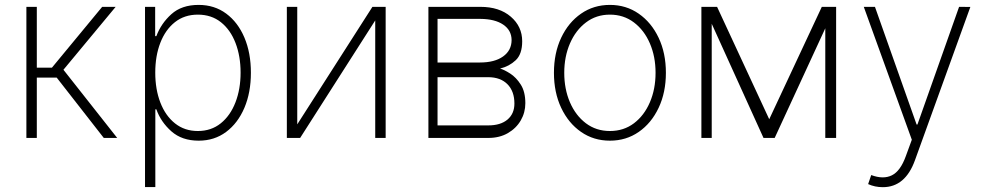

<svg xmlns="http://www.w3.org/2000/svg" viewBox="-20 -574 4104 799"><path d="M89.8 0V-545.5H133.2V-292.3H196L405.2 -545.5H461.3L244 -283.7L467.7 0H411.9L215.9 -251.1H133.2V0Z M583.5 204.5V-545.5H625.7V-423.7H630.7Q650.2 -476.2 693 -514.9Q735.8 -553.6 806.5 -553.6Q872.5 -553.6 921.3 -517.4Q970.2 -481.2 997.2 -417.4Q1024.1 -353.7 1024.1 -271.3Q1024.1 -188.9 997 -125.2Q969.8 -61.4 921 -25Q872.2 11.4 806.8 11.4Q737.2 11.4 693.4 -27.3Q649.5 -66.1 630.7 -119H626.4V204.5ZM626.1 -271.7Q626.1 -202.1 647.4 -147Q668.7 -92 708.5 -60.4Q748.2 -28.8 803.3 -28.8Q859 -28.8 898.8 -60.9Q938.6 -93 959.9 -148.1Q981.2 -203.1 981.2 -271.7Q981.2 -340.2 960.2 -394.9Q939.3 -449.6 899.5 -481.4Q859.7 -513.1 803.3 -513.1Q747.5 -513.1 707.9 -481.7Q668.3 -450.3 647.2 -395.8Q626.1 -341.3 626.1 -271.7Z M1217 -56.5 1529.8 -545.5H1584.9V0H1541.5V-489L1229 0H1173.7V-545.5H1217Z M1762.8 0V-545.5H1979Q2058.2 -545.5 2105.6 -504.6Q2153.1 -463.8 2153.1 -402.3Q2153.1 -348.7 2126.1 -323.3Q2099.1 -297.9 2061.1 -288.7Q2078.5 -283.7 2103.3 -267.8Q2128.2 -251.8 2147.2 -221.9Q2166.2 -192.1 2166.2 -144.5Q2166.2 -105.8 2147.2 -73Q2128.2 -40.1 2093.6 -20.1Q2058.9 0 2012.4 0ZM1800.8 -52.2H2012.4Q2063.2 -52.2 2092 -76.5Q2120.7 -100.9 2120.7 -143.1Q2120.7 -193.9 2092 -223.2Q2063.2 -252.5 2012.4 -252.8H1800.8ZM1800.8 -313.9H1977.3Q2038.4 -313.9 2073.5 -339Q2108.7 -364 2109 -407.3Q2108.7 -448.2 2074 -471.6Q2039.4 -495 1979 -495.4H1800.8Z M2518.1 11.4Q2450.6 11.4 2398.1 -25Q2345.5 -61.4 2315.3 -125.4Q2285.2 -189.3 2285.2 -271Q2285.2 -353 2315.3 -416.9Q2345.5 -480.8 2398.1 -517.2Q2450.6 -553.6 2518.1 -553.6Q2585.6 -553.6 2638.1 -517Q2690.7 -480.5 2720.9 -416.7Q2751.1 -353 2751.1 -271Q2751.1 -189.3 2720.9 -125.4Q2690.7 -61.4 2638.1 -25Q2585.6 11.4 2518.1 11.4ZM2518.1 -28.8Q2575.6 -28.8 2618.3 -61.1Q2660.9 -93.4 2684.5 -148.4Q2708.1 -203.5 2708.1 -271Q2708.1 -338.4 2684.5 -393.3Q2660.9 -448.2 2618.1 -480.6Q2575.3 -513.1 2518.1 -513.1Q2461.3 -513.1 2418.5 -480.6Q2375.7 -448.2 2351.9 -393.3Q2328.1 -338.4 2328.1 -271Q2328.1 -203.5 2351.7 -148.4Q2375.4 -93.4 2418.1 -61.1Q2460.9 -28.8 2518.1 -28.8Z M3181.1 -77.8 3399.9 -545.5H3459.5V0H3414.4V-456.3L3203.8 0H3157.3L2941.8 -475.1V0H2898.8V-545.5H2964.1Z M3653.8 204.9Q3620.7 204.9 3592.7 192.1L3605.5 154.5Q3655.9 173.3 3691.6 155.5Q3727.3 137.8 3749.6 75.6L3774.5 7.5L3574.6 -545.5H3621.1L3794.4 -55.8H3797.9L3971.2 -545.5L4018.1 -545.1L3787.6 92.7Q3747.2 204.9 3653.8 204.9Z"/></svg>

Font: Inter Extra Light BETA
Style: Regular
Weight: 200
Designer: Rasmus Andersson
Foundry: rsms
Version: Version 3.011;git-f93a4a705